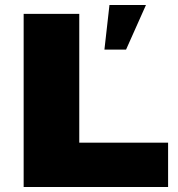

<svg xmlns="http://www.w3.org/2000/svg" viewBox="-20 -743 707 763"><path d="M74 -688H295V-176H648V0H74ZM415 -723H560L481 -546H395Z"/></svg>

Font: Archivo Black
Style: Regular
Weight: 400
Designer: Hector Gatti
Foundry: Omnibus-Type
Version: Version 1.101; ttfautohint (v1.8)